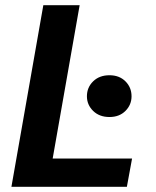

<svg xmlns="http://www.w3.org/2000/svg" viewBox="-20 -720 602 740"><path d="M24 0 147 -700H287L183 -109H489L469 0ZM402 -269Q363 -269 339 -292.5Q315 -316 315 -349Q315 -383 339 -406.5Q363 -430 402 -430Q440 -430 463.5 -406.5Q487 -383 487 -349Q487 -316 463.5 -292.5Q440 -269 402 -269Z"/></svg>

Font: DM Sans 17pt ExtraBold
Style: Italic
Weight: 800
Italic angle: -10°
Version: Version 4.004;gftools[0.9.30]